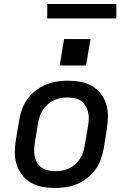

<svg xmlns="http://www.w3.org/2000/svg" viewBox="-20 -931 640 959"><path d="M255 8Q223 8 192.5 2.5Q162 -3 136 -17.5Q110 -32 91.5 -55.5Q73 -79 63.5 -107.5Q54 -136 54 -167.5Q54 -199 59 -231L76 -331Q80 -358 90 -385Q100 -412 117 -436Q134 -460 158 -478.5Q182 -497 208.5 -508Q235 -519 263 -523.5Q291 -528 318 -528Q350 -528 381 -522.5Q412 -517 437.5 -502.5Q463 -488 482 -464.5Q501 -441 510 -412.5Q519 -384 519 -352.5Q519 -321 514 -289L498 -189Q493 -162 483.5 -135Q474 -108 456.5 -84Q439 -60 415.5 -41.5Q392 -23 365 -12Q338 -1 310.5 3.5Q283 8 255 8ZM256 -76Q273 -76 290.5 -79Q308 -82 324.5 -89.5Q341 -97 355 -109.5Q369 -122 379 -137Q389 -152 394.5 -169Q400 -186 403 -203L420 -303Q423 -321 423.5 -338.5Q424 -356 419.5 -373Q415 -390 406 -404Q397 -418 383.5 -427.5Q370 -437 352.5 -440.5Q335 -444 317 -444Q300 -444 283 -441Q266 -438 249.5 -430.5Q233 -423 219 -410.5Q205 -398 195 -383Q185 -368 179 -351Q173 -334 170 -317L154 -217Q151 -199 150.5 -181.5Q150 -164 154 -147Q158 -130 167 -116Q176 -102 190 -92.5Q204 -83 221 -79.5Q238 -76 256 -76ZM278 -604 300 -736H432L410 -604ZM216 -839V-911H561V-839Z"/></svg>

Font: Iosevka SS04 Md Ex Obl
Style: Regular
Weight: 500
Width: 7
Italic angle: -9°
Monospace: yes
Designer: Belleve Invis
Foundry: Belleve Invis
Version: Version 19.0.0; ttfautohint (v1.8.4)